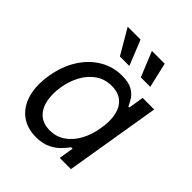

<svg xmlns="http://www.w3.org/2000/svg" viewBox="-211 -893 1037 1037"><g transform="rotate(45 307.0 -375.0)"><path d="M234.9 11.7Q167 11.7 120.6 -23.2Q74.2 -58.1 55.4 -121.8Q36.6 -185.5 50.8 -272Q65.4 -358.9 105.5 -421.6Q145.5 -484.4 203.6 -518.6Q261.7 -552.7 329.6 -552.7Q382.3 -552.7 410.6 -535.4Q439 -518.1 451.9 -495.8Q464.8 -473.6 471.7 -458.5H479L493.2 -545.9H581.5L491.2 0H405.8L419.4 -84.5H409.2Q397 -68.4 376 -45.7Q355 -22.9 320.8 -5.6Q286.6 11.7 234.9 11.7ZM262.2 -66.9Q312 -66.9 350.3 -93.3Q388.7 -119.6 414.1 -166Q439.5 -212.4 449.2 -272.9Q459.5 -333.5 449.5 -378.7Q439.5 -423.8 409.4 -449Q379.4 -474.1 329.6 -474.1Q277.3 -474.1 238 -447Q198.7 -419.9 174.1 -374.5Q149.4 -329.1 140.1 -272.9Q130.9 -215.8 140.6 -168.9Q150.4 -122.1 180.7 -94.5Q210.9 -66.9 262.2 -66.9ZM407.7 -617.2 349.1 -760.7H446.8L480 -617.2ZM248 -617.2 164.1 -760.7H262.2L320.3 -617.2Z"/></g></svg>

Font: Adwaita Sans
Style: Italic
Weight: 400
Italic angle: -9.39999°
Designer: Rasmus Andersson
Foundry: rsms
Version: Version 4.001;git-9221beed3